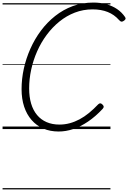

<svg xmlns="http://www.w3.org/2000/svg" viewBox="-20 -1005 998 1495"><path d="M437 19Q370 19 317 -4Q264 -27 226 -70.5Q188 -114 168 -174.5Q148 -235 148 -311Q148 -391 165.5 -470.5Q183 -550 216.5 -625.5Q250 -701 298.5 -766Q347 -831 409.5 -880.5Q472 -930 546.5 -957.5Q621 -985 707 -985Q763 -985 809 -972Q855 -959 891.5 -934.5Q928 -910 954 -872Q960 -863 956.5 -855.5Q953 -848 941 -841Q931 -835 924 -836.5Q917 -838 906 -850Q870 -891 819 -911.5Q768 -932 701 -932Q628 -932 563 -907Q498 -882 443 -837.5Q388 -793 344 -734Q300 -675 269.5 -606Q239 -537 223 -463.5Q207 -390 207 -316Q207 -250 222.5 -198Q238 -146 268.5 -109.5Q299 -73 343 -54Q387 -35 443 -35Q484 -35 523 -45.5Q562 -56 599.5 -76Q637 -96 673 -125.5Q709 -155 745 -193Q754 -201 761.5 -200.5Q769 -200 778 -191Q787 -182 787.5 -174.5Q788 -167 779 -157Q723 -97 665 -58Q607 -19 550 0Q493 19 437 19ZM0 460H840V470H0ZM0 -20H840V0H0ZM0 -505H840V-500H0ZM0 -980H840V-970H0Z"/></svg>

Font: Playwrite NO Guides
Style: Regular
Weight: 400
Designer: Veronika Burian, José Scaglione
Foundry: TypeTogether
Version: Version 1.003